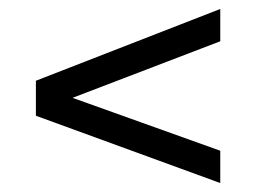

<svg xmlns="http://www.w3.org/2000/svg" viewBox="-20 -590 571 428"><path d="M471 -570V-498L108 -359V-384L471 -254V-182L60 -332V-410Z"/></svg>

Font: Instrument Sans
Style: Regular
Weight: 400
Designer: Rodrigo Fuenzalida
Foundry: fragTYPE
Version: Version 1.000;gftools[0.9.28]